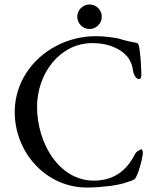

<svg xmlns="http://www.w3.org/2000/svg" viewBox="-20 -825 680 860"><path d="M381 -805C351 -805 326 -780 326 -750C326 -720 351 -695 381 -695C411 -695 436 -720 436 -750C436 -780 411 -805 381 -805ZM586 -137C560 -86 512 -16 400 -16C244 -16 146 -184 146 -347C146 -494 247 -632 394 -632C486 -632 531 -591 541 -581C553 -570 571 -548 576 -508C580 -485 591 -472 602 -471C612 -470 614 -485 613 -494C612 -546 609 -572 605 -603C604 -617 600 -632 592 -633C572 -636 534 -645 516 -651C498 -657 442 -663 410 -663C216 -663 46 -517 46 -323C46 -141 187 15 369 15C429 15 502 6 537 -5C562 -13 581 -18 586 -26C601 -49 615 -105 619 -130C619 -132 620 -135 620 -138C620 -147 617 -157 613 -157C612 -157 612 -157 611 -156C606 -152 592 -148 586 -137Z"/></svg>

Font: EB Garamond 12
Style: Regular
Weight: 400
Version: Version 0.016+